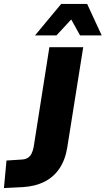

<svg xmlns="http://www.w3.org/2000/svg" viewBox="-49 -945 537 976"><path d="M-29 11 -16 -129 62 -134Q80 -135 92 -142.5Q104 -150 111 -163.5Q118 -177 122 -197L202 -705H374L293 -196Q283 -133 253.5 -89Q224 -45 177.5 -21.5Q131 2 69 6ZM129 -765 262 -925H394L468 -765H358L313 -846L238 -765Z"/></svg>

Font: Nunito Sans 10pt Condensed Black
Style: Italic
Weight: 900
Width: 3
Italic angle: -9°
Designer: Vernon Adams
Foundry: Vernon Adams
Version: Version 3.101;gftools[0.9.27]